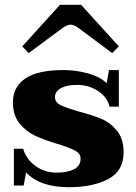

<svg xmlns="http://www.w3.org/2000/svg" viewBox="-20 -773 569 803"><path d="M73 -579 231 -753H319L477 -579L449 -551L315 -651Q291 -670 275 -670Q259 -670 235 -651L100 -551ZM89 -52 79 3H38V-151H77Q89 -108 127.5 -79.5Q166 -51 216 -51Q262 -51 289.5 -65Q317 -79 317 -110Q317 -131 294.5 -143Q272 -155 221 -171Q164 -188 126.5 -205.5Q89 -223 61.5 -257Q34 -291 34 -345Q34 -409 85.5 -444.5Q137 -480 246 -480Q297 -480 348 -466Q399 -452 426 -425L436 -480H477V-327H438Q429 -367 390 -392.5Q351 -418 301 -418Q260 -418 235 -404.5Q210 -391 210 -367Q210 -345 233 -333.5Q256 -322 308 -307Q366 -292 404 -276Q442 -260 469.5 -226Q497 -192 497 -136Q497 -58 432.5 -24Q368 10 268 10Q147 10 89 -52Z"/></svg>

Font: Taviraj
Style: Bold
Weight: 700
Designer: Katatrad Team
Foundry: CadsonDemak
Version: Version 1.001